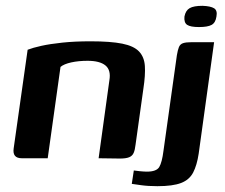

<svg xmlns="http://www.w3.org/2000/svg" viewBox="-20 -544 775 660"><path d="M55 0Q22 0 27 -34L75 -373Q93 -380 122.5 -386.5Q152 -393 194.5 -397.5Q237 -402 291 -402Q360 -402 400 -394Q440 -386 458 -367Q476 -348 478 -317Q480 -286 473 -240L446 -47Q444 -29 439.5 -18.5Q435 -8 424 -3.5Q413 1 392 1L319 0L356 -268Q362 -303 342.5 -319Q323 -335 281 -335Q250 -335 225 -329.5Q200 -324 188 -314L144 0ZM521 96Q489 96 464.5 92.5Q440 89 433 88L440 42Q445 43 460.5 44.5Q476 46 485 46Q518 46 527.5 30Q537 14 542 -26L588 -354Q591 -372 595 -382Q599 -392 609 -395.5Q619 -399 639 -399H716L663 -16Q657 24 644 49Q631 74 602.5 85Q574 96 521 96ZM664 -451Q635 -451 623.5 -458.5Q612 -466 614 -487Q618 -508 632 -516Q646 -524 676 -524Q704 -523 716 -515.5Q728 -508 724 -487Q721 -466 707.5 -458.5Q694 -451 664 -451Z"/></svg>

Font: Genos Thin SemiBold
Style: Italic
Weight: 600
Italic angle: -8°
Version: Version 1.010